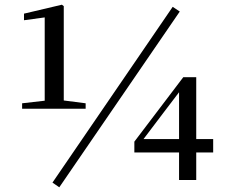

<svg xmlns="http://www.w3.org/2000/svg" viewBox="-20 -765 955 816"><path d="M232 31 744 -716 714 -736 203 11ZM741 0H814V-117H886V-174H814V-437H759L551 -163V-117H741ZM590 -174 674 -285 741 -373V-174ZM170 -303H344V-326L251 -338V-739L243 -745L82 -707V-679L170 -691V-337L74 -326V-303Z"/></svg>

Font: Noto Serif JP SemiBold
Style: Regular
Weight: 600
Designer: Ryoko NISHIZUKA 西塚涼子 (kana & ideographs); Frank Grießhammer (Latin, Greek & Cyrillic); Wenlong ZHANG 张文龙 (bopomofo); San
Foundry: Adobe
Version: Version 2.001;hotconv 1.1.0;makeotfexe 2.6.0